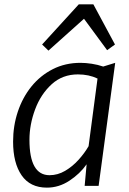

<svg xmlns="http://www.w3.org/2000/svg" viewBox="-20 -852 592 880"><path d="M195 8Q118 8 79 -48.5Q40 -105 40 -203Q40 -275.5 61.8 -340.5Q83.5 -405.5 124.2 -455.8Q165 -506 222 -535Q279 -564 349 -564Q372.5 -564 400.5 -559.8Q428.5 -555.5 453 -547L508 -564L432 0H368L377 -99Q346.5 -55.5 298.2 -23.8Q250 8 195 8ZM207 -49Q244.5 -49 278.5 -69Q312.5 -89 340 -119.5Q367.5 -150 386 -182L427 -492Q387.5 -511 337 -511Q266.5 -511 217 -466Q167 -420.5 141 -350.8Q115 -281 115 -211Q115 -49 207 -49ZM202 -620 173 -648 341 -832H408L507 -648L471 -622L365 -766Z"/></svg>

Font: Merriweather Sans Light
Style: Italic
Weight: 300
Italic angle: -7.5°
Designer: Eben Sorkin
Foundry: Eben Sorkin
Version: Version 2.001; ttfautohint (v1.8.3)